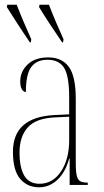

<svg xmlns="http://www.w3.org/2000/svg" viewBox="-20 -786 440 816"><path d="M146 10Q96 10 65.5 -26Q35 -62 35 -141Q35 -288 211 -297L274 -300V-371Q274 -463 252.5 -497.5Q231 -532 182 -532Q136 -532 113 -501.5Q90 -471 90 -395Q80 -395 73 -406.5Q66 -418 66 -440Q66 -482 97.5 -512Q129 -542 185 -542Q243 -542 272.5 -502Q302 -462 302 -366V-93Q302 -56 306.5 -38.5Q311 -21 321.5 -15.5Q332 -10 351 -10H353V0H276V-112H274Q258 -54 224 -22Q190 10 146 10ZM148 -5Q204 -5 239 -57Q274 -109 274 -191V-290L212 -287Q132 -283 97.5 -244Q63 -205 63 -138Q63 -73 83.5 -39Q104 -5 148 -5ZM107 -606Q79 -647 54.5 -685Q30 -723 9 -756L11 -766H51Q64 -732 80.5 -693Q97 -654 113 -619L111 -606ZM244 -606Q216 -647 191 -685Q166 -723 146 -756L148 -766H188Q201 -732 217.5 -693Q234 -654 250 -619L248 -606Z"/></svg>

Font: Noto Serif Display ExtraCondensed Thin
Style: Regular
Weight: 100
Width: 2
Designer: Monotype Design Team
Foundry: Monotype Imaging Inc.
Version: Version 2.009